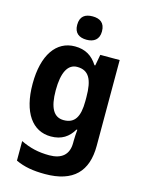

<svg xmlns="http://www.w3.org/2000/svg" viewBox="-144 -844 872 1167"><g transform="rotate(15 292.0 -260.5)"><path d="M290 -761C243 -761 212 -741 212 -687C212 -635 244 -614 290 -614C335 -614 368 -635 368 -687C368 -741 336 -761 290 -761ZM234 -557C117 -557 43 -453 43 -271C43 -91 116 10 232 10C300 10 343 -20 373 -71H378C376 -49 374 -18 374 1V13C374 87 330 123 253 123C184 123 130 110 72 82V205C125 230 182 240 257 240C436 240 517 153 517 -7V-547H395L382 -477H377C344 -529 300 -557 234 -557ZM279 -440C352 -440 380 -388 380 -276V-252C380 -152 351 -106 282 -106C220 -106 189 -158 189 -269C189 -381 220 -440 279 -440Z"/></g></svg>

Font: Noto Sans Myanmar UI SemiCondensed
Style: Bold
Weight: 700
Width: 4
Designer: Monotype Design Team
Foundry: Monotype Imaging Inc.
Version: Version 2.103